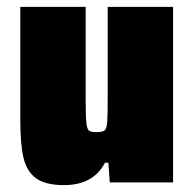

<svg xmlns="http://www.w3.org/2000/svg" viewBox="-20 -530 563 558"><path d="M39 -182V-510H229V-239Q229 -190 231 -172.5Q233 -155 238.5 -150.5Q244 -146 260 -146Q278 -146 284 -151Q290 -156 291.5 -174.5Q293 -193 293 -247V-510H483V0H299L295 -57H285Q251 8 166 8Q111 8 84 -12.5Q57 -33 48 -72.5Q39 -112 39 -182Z"/></svg>

Font: Saira Semi Condensed Black
Style: Regular
Weight: 900
Width: 4
Designer: Hector Gatti with collaboration of the Omnibus-Type team
Foundry: Omnibus-Type
Version: Version 1.001; ttfautohint (v1.8)